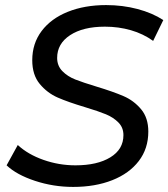

<svg xmlns="http://www.w3.org/2000/svg" viewBox="-20 -728 663 756"><path d="M6 -77 50 -157Q90 -120 151 -98.5Q212 -77 277 -77Q363 -77 414.5 -108.5Q466 -140 466 -196Q466 -226 446 -246Q426 -266 397 -278Q368 -290 315 -306Q248 -326 207 -344Q166 -362 136.5 -397.5Q107 -433 107 -491Q107 -557 144 -606Q181 -655 247 -681.5Q313 -708 398 -708Q463 -708 521.5 -692.5Q580 -677 623 -649L583 -567Q544 -595 495.5 -609Q447 -623 393 -623Q307 -623 256 -589.5Q205 -556 205 -500Q205 -469 225.5 -448Q246 -427 276.5 -415Q307 -403 360 -387Q426 -367 466.5 -349.5Q507 -332 535.5 -298Q564 -264 564 -210Q564 -143 526.5 -94Q489 -45 422 -18.5Q355 8 268 8Q190 8 117.5 -16Q45 -40 6 -77Z"/></svg>

Font: Idrija
Style: Italic
Weight: 500
Italic angle: -11.3°
Designer: Julieta Ulanovsky
Foundry: Julieta Ulanovsky
Version: Version 7.200